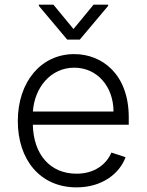

<svg xmlns="http://www.w3.org/2000/svg" viewBox="-20 -782 621 813"><path d="M304 11.4C413.4 11.4 486.9 -47.9 511.7 -116.5L451.7 -136C430.8 -87 381.4 -46.5 304 -46.5C192.5 -46.5 121.8 -127.8 119 -253.9H525.2V-285.2C525.2 -467.3 412.6 -552.9 294.4 -552.9C153.1 -552.9 55.4 -434.7 55.4 -269.5C55.4 -104 151.3 11.4 304 11.4ZM119.3 -309.7C126.1 -411.2 194.6 -495.4 294.4 -495.4C392 -495.4 460.6 -414.8 460.6 -309.7ZM206.3 -762.1H144.5V-757.1L264.6 -614.3H317.8L437.9 -757.1V-762.1H376.1L291.2 -659.1Z"/></svg>

Font: Karasuma Gothic
Style: Light
Weight: 300
Designer: Rasmus Andersson / Ryoko Nishizuka
Foundry: rsms
Version: Version 1.00